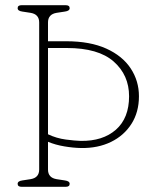

<svg xmlns="http://www.w3.org/2000/svg" viewBox="-20 -720 605 740"><path d="M165 -66.5Q165 -35 198 -29.5L230.5 -24.5Q248.5 -22 248.5 -11.5Q248.5 0 233 0H63.5Q48 0 48 -11.5Q48 -22 65.5 -24.5L98 -29.5Q131 -35 131 -66.5V-633.5Q131 -665 98 -670.5L65.5 -675.5Q48 -678 48 -688.5Q48 -700 63.5 -700H233Q248.5 -700 248.5 -688.5Q248.5 -678 230.5 -675.5L198 -670.5Q165 -665 165 -633.5V-561H235.5Q327 -561 389.5 -532.8Q452 -504.5 483.8 -456.2Q515.5 -408 515.5 -349Q515.5 -288 486.8 -242.8Q458 -197.5 407.8 -173Q357.5 -148.5 292.5 -149.5Q262.5 -150 228.2 -155.8Q194 -161.5 165 -173.5ZM290.5 -177Q376 -175.5 426.8 -220.2Q477.5 -265 477.5 -349Q477.5 -430.5 418.2 -482.8Q359 -535 237.5 -535H165V-202.5Q197.5 -187 233.5 -182.2Q269.5 -177.5 290.5 -177Z"/></svg>

Font: Fraunces 72pt S100 Thin
Style: Regular
Weight: 100
Version: Version 1.000; ttfautohint (v1.8.3)